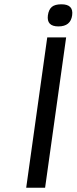

<svg xmlns="http://www.w3.org/2000/svg" viewBox="-20 -874 357 894"><path d="M200 -700H288L190 0H102ZM266 -854Q323 -854 316 -803Q309 -751 252 -751Q196 -751 203 -803Q207 -830 221.5 -842Q236 -854 266 -854Z"/></svg>

Font: Fivo Sans Modern
Style: Italic
Weight: 400
Designer: Alexander Slobzheninov
Foundry: Alexander Slobzheninov
Version: 1.0